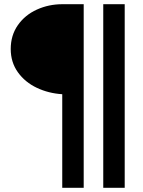

<svg xmlns="http://www.w3.org/2000/svg" viewBox="-20 -783 681 913"><path d="M276 -335Q211 -339 155 -365.5Q99 -392 65 -439.5Q31 -487 31 -550Q31 -615 65 -663.5Q99 -712 155.5 -737.5Q212 -763 276 -763H378V110H276ZM573 110H471V-763H573Z"/></svg>

Font: Open Sauce One
Style: Bold
Weight: 700
Designer: Alfredo Marco Pradil
Foundry: Creative Sauce Fz LLC
Version: Version 1.477